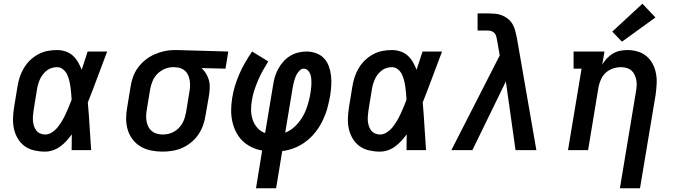

<svg xmlns="http://www.w3.org/2000/svg" viewBox="-20 -807 3640 1032"><path d="M222 8Q193 8 164 1.5Q135 -5 112.5 -21.5Q90 -38 75.5 -62.5Q61 -87 55 -114.5Q49 -142 50 -172Q51 -202 56 -232L74 -342Q78 -367 86 -392Q94 -417 108 -440.5Q122 -464 141.5 -483Q161 -502 185 -515Q209 -528 234.5 -533Q260 -538 286 -538Q310 -538 332.5 -530.5Q355 -523 371.5 -508Q388 -493 399.5 -473Q411 -453 419 -432Q427 -456 435 -480.5Q443 -505 451 -530H556Q530 -462 504.5 -393Q479 -324 452 -256Q458 -192 461.5 -128Q465 -64 470 0H365Q365 -21 365.5 -42.5Q366 -64 366 -85Q353 -67 337.5 -50Q322 -33 303.5 -19.5Q285 -6 264 1Q243 8 222 8ZM222 -84Q242 -84 260 -96Q278 -108 291 -124.5Q304 -141 314.5 -159Q325 -177 333.5 -195.5Q342 -214 350 -233Q358 -252 365 -271Q364 -289 362.5 -306.5Q361 -324 358.5 -341.5Q356 -359 351.5 -376.5Q347 -394 339.5 -409Q332 -424 318 -435Q304 -446 286 -446Q272 -446 257.5 -441.5Q243 -437 231.5 -428Q220 -419 210.5 -407Q201 -395 195 -381.5Q189 -368 185 -354.5Q181 -341 179 -327L161 -217Q159 -202 157.5 -187.5Q156 -173 157 -159Q158 -145 162 -131.5Q166 -118 174 -107Q182 -96 195 -90Q208 -84 222 -84Z M854 8Q823 8 792.5 2Q762 -4 736.5 -19Q711 -34 693 -57.5Q675 -81 666.5 -109.5Q658 -138 658 -169.5Q658 -201 664 -232L682 -342Q686 -369 695.5 -395Q705 -421 722 -444Q739 -467 761.5 -485Q784 -503 810 -514.5Q836 -526 863 -532Q890 -538 916 -538Q920 -538 924.5 -538Q929 -538 933 -538L1207 -530L1192 -438L1063 -441Q1077 -429 1087 -412.5Q1097 -396 1102.5 -377.5Q1108 -359 1107.5 -338.5Q1107 -318 1104 -298L1085 -188Q1081 -161 1072 -135Q1063 -109 1047 -85Q1031 -61 1008.5 -42.5Q986 -24 960.5 -12.5Q935 -1 907.5 3.5Q880 8 854 8ZM855 -84Q870 -84 885.5 -87.5Q901 -91 915 -99Q929 -107 940.5 -118.5Q952 -130 960 -144Q968 -158 972.5 -173Q977 -188 980 -203L998 -313Q1001 -328 1001.5 -343.5Q1002 -359 1000 -373Q998 -387 992.5 -400.5Q987 -414 977 -424Q967 -434 953.5 -439.5Q940 -445 925 -445L918 -446Q916 -446 914 -446Q912 -446 910 -446Q887 -446 865 -436.5Q843 -427 826 -410Q809 -393 800 -371Q791 -349 787 -327L769 -217Q766 -201 765.5 -184.5Q765 -168 768 -153Q771 -138 778 -124.5Q785 -111 797 -101.5Q809 -92 824 -88Q839 -84 855 -84Z M1356 205 1389 2Q1359 -3 1331.5 -16.5Q1304 -30 1283 -50.5Q1262 -71 1248.5 -98Q1235 -125 1228.5 -155Q1222 -185 1222.5 -217Q1223 -249 1228 -280Q1233 -313 1243 -345.5Q1253 -378 1266.5 -409Q1280 -440 1297.5 -470.5Q1315 -501 1335 -530L1422 -477Q1407 -453 1392.5 -427Q1378 -401 1367 -375Q1356 -349 1347 -322Q1338 -295 1334 -267Q1329 -241 1329.5 -214Q1330 -187 1338.5 -162.5Q1347 -138 1364 -119Q1381 -100 1405 -92L1448 -350Q1451 -372 1457.5 -394Q1464 -416 1475.5 -437Q1487 -458 1503 -476Q1519 -494 1539.5 -506.5Q1560 -519 1582.5 -524.5Q1605 -530 1628 -530Q1654 -530 1679 -521Q1704 -512 1721 -494Q1738 -476 1747 -452Q1756 -428 1759 -402Q1762 -376 1760.5 -348.5Q1759 -321 1755 -295Q1749 -261 1740 -227.5Q1731 -194 1715.5 -161.5Q1700 -129 1678 -100Q1656 -71 1627 -48.5Q1598 -26 1564.5 -12.5Q1531 1 1497 5L1464 205ZM1513 -94Q1534 -102 1552.5 -116.5Q1571 -131 1585 -148.5Q1599 -166 1610 -185.5Q1621 -205 1628 -225.5Q1635 -246 1640.5 -267Q1646 -288 1649 -309Q1651 -322 1652.5 -335Q1654 -348 1654 -360.5Q1654 -373 1653 -385.5Q1652 -398 1647.5 -409.5Q1643 -421 1634 -429.5Q1625 -438 1612 -438Q1602 -438 1593.5 -430.5Q1585 -423 1579 -414Q1573 -405 1569 -395Q1565 -385 1562 -375Q1559 -365 1557 -355Q1555 -345 1553 -335Z M2022 8Q1993 8 1964 1.5Q1935 -5 1912.5 -21.5Q1890 -38 1875.5 -62.5Q1861 -87 1855 -114.5Q1849 -142 1850 -172Q1851 -202 1856 -232L1874 -342Q1878 -367 1886 -392Q1894 -417 1908 -440.5Q1922 -464 1941.5 -483Q1961 -502 1985 -515Q2009 -528 2034.5 -533Q2060 -538 2086 -538Q2110 -538 2132.5 -530.5Q2155 -523 2171.5 -508Q2188 -493 2199.5 -473Q2211 -453 2219 -432Q2227 -456 2235 -480.5Q2243 -505 2251 -530H2356Q2330 -462 2304.5 -393Q2279 -324 2252 -256Q2258 -192 2261.5 -128Q2265 -64 2270 0H2165Q2165 -21 2165.5 -42.5Q2166 -64 2166 -85Q2153 -67 2137.5 -50Q2122 -33 2103.5 -19.5Q2085 -6 2064 1Q2043 8 2022 8ZM2022 -84Q2042 -84 2060 -96Q2078 -108 2091 -124.5Q2104 -141 2114.5 -159Q2125 -177 2133.5 -195.5Q2142 -214 2150 -233Q2158 -252 2165 -271Q2164 -289 2162.5 -306.5Q2161 -324 2158.5 -341.5Q2156 -359 2151.5 -376.5Q2147 -394 2139.5 -409Q2132 -424 2118 -435Q2104 -446 2086 -446Q2072 -446 2057.5 -441.5Q2043 -437 2031.5 -428Q2020 -419 2010.5 -407Q2001 -395 1995 -381.5Q1989 -368 1985 -354.5Q1981 -341 1979 -327L1961 -217Q1959 -202 1957.5 -187.5Q1956 -173 1957 -159Q1958 -145 1962 -131.5Q1966 -118 1974 -107Q1982 -96 1995 -90Q2008 -84 2022 -84Z M2406 0 2666 -509 2652 -590Q2650 -600 2647.5 -610.5Q2645 -621 2638 -629Q2631 -637 2620.5 -640Q2610 -643 2599 -643H2547V-735H2599Q2619 -735 2639 -733.5Q2659 -732 2677 -725Q2695 -718 2710 -706Q2725 -694 2734.5 -678Q2744 -662 2749 -643Q2754 -624 2758 -605L2863 0H2751L2699 -369L2519 0Z M3312 205 3398 -313Q3401 -329 3402 -344.5Q3403 -360 3400.5 -375Q3398 -390 3391.5 -404Q3385 -418 3374.5 -427.5Q3364 -437 3349 -441.5Q3334 -446 3318 -446Q3297 -446 3275.5 -439Q3254 -432 3237 -417Q3220 -402 3210.5 -381Q3201 -360 3197 -339L3141 0H3033L3106 -438H3063V-530H3229L3217 -460Q3228 -478 3242.5 -493.5Q3257 -509 3275 -519.5Q3293 -530 3313 -534Q3333 -538 3352 -538Q3381 -538 3408 -530Q3435 -522 3455.5 -504.5Q3476 -487 3488.5 -463Q3501 -439 3506 -412Q3511 -385 3509.5 -356Q3508 -327 3504 -298L3420 205ZM3323 -583 3271 -637 3433 -787 3503 -713Z"/></svg>

Font: Iosevka Slab SmBdExObl
Style: Regular
Weight: 600
Width: 7
Italic angle: -9°
Monospace: yes
Designer: Belleve Invis
Foundry: Belleve Invis
Version: Version 11.1.0; ttfautohint (v1.8.3)